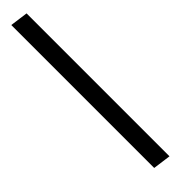

<svg xmlns="http://www.w3.org/2000/svg" viewBox="-20 -174 484 484"><g transform="rotate(45 222.0 68.0)"><path d="M460.5 44.5 454 92.5H-55.5L-49 44.5Z"/></g></svg>

Font: Merriweather 36pt
Style: Bold Italic
Weight: 700
Italic angle: -7.8°
Version: Version 2.101